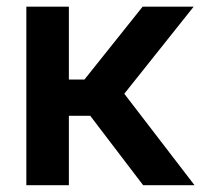

<svg xmlns="http://www.w3.org/2000/svg" viewBox="-20 -542 589 562"><path d="M57.1 0V-522.5H181.6V-309.1H227.1L397.5 -522.5H546.9L343.8 -267.6L549.3 0H398.9L244.1 -203.1H181.6V0Z"/></svg>

Font: Inter 28pt SemiBold
Style: Regular
Weight: 600
Designer: Rasmus Andersson
Foundry: rsms
Version: Version 4.001;git-66647c0bb